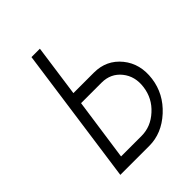

<svg xmlns="http://www.w3.org/2000/svg" viewBox="-199 -810 920 920"><g transform="rotate(-45 260.5 -350.0)"><path d="M174 -700 76 0H133H272Q357 0 427 -64Q497 -128 509 -218Q521 -309 470 -372Q418 -436 333 -436H194L231 -700ZM186 -376H325Q387 -376 424 -330Q461 -284 452 -218Q443 -151 393 -106Q343 -60 280 -60H141Z"/></g></svg>

Font: Unageo
Style: Light-Italic
Weight: 300
Designer: Richard Sepsi
Foundry: Richard Sepsi
Version: Version 2.000